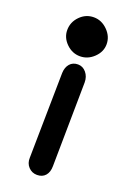

<svg xmlns="http://www.w3.org/2000/svg" viewBox="-138 -564 554 811"><g transform="rotate(20 138.5 -158.0)"><path d="M50 -423Q50 -459 76 -485.5Q102 -512 138 -512Q173 -512 200 -485Q227 -458 227 -423Q227 -389 200 -363Q173 -337 138 -337Q103 -337 76.5 -363Q50 -389 50 -423ZM86 138 92 -245Q93 -271 106.5 -286.5Q120 -302 143 -302Q165 -302 180 -284Q195 -266 195 -240L190 138Q190 165 176.5 180.5Q163 196 139 196Q116 196 100.5 179.5Q85 163 86 138Z"/></g></svg>

Font: Mali
Style: Bold
Weight: 700
Designer: Kitiyaporn Chalermlarp | Katatrad Aksorn Co.,Ltd.
Foundry: Cadson Demak Co.,Ltd.
Version: Version 1.000; ttfautohint (v1.6)